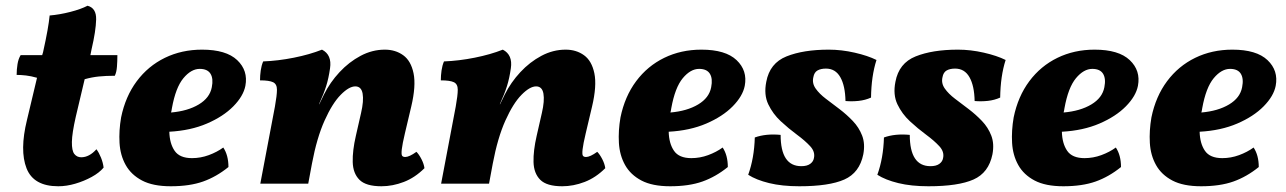

<svg xmlns="http://www.w3.org/2000/svg" viewBox="-20 -640 4482 669"><path d="M183 9Q97 9 72.5 -53.5Q48 -116 74 -222L109 -369Q88 -375 70.5 -377Q53 -379 38 -379Q38 -398 41 -416.5Q44 -435 52 -448H127L130 -458Q140 -503 145.5 -534Q151 -565 153 -586Q188 -589 225 -598.5Q262 -608 285 -620Q316 -612 315 -572Q314 -532 299 -468L295 -448H389Q389 -427 387.5 -407.5Q386 -388 380 -376Q349 -376 324.5 -373.5Q300 -371 275 -364L244 -233Q231 -176 230.5 -145.5Q230 -115 239 -103.5Q248 -92 263 -92Q291 -92 316 -120Q325 -108 332 -90.5Q339 -73 341 -56Q326 -38 299.5 -23.5Q273 -9 242.5 0Q212 9 183 9Z M575 9Q513 9 475 -11Q437 -31 418 -65Q399 -99 396.5 -142Q394 -185 402 -231Q417 -304 456.5 -357Q496 -410 554.5 -438.5Q613 -467 684 -467Q768 -467 806.5 -430.5Q845 -394 835 -341Q828 -305 793 -269.5Q758 -234 701 -209.5Q644 -185 570 -181Q571 -140 588.5 -114.5Q606 -89 649 -89Q679 -89 707.5 -99.5Q736 -110 758 -126Q776 -99 776 -58Q734 -24 687.5 -7.5Q641 9 575 9ZM579 -263Q578 -255 576 -248Q634 -253 672.5 -276Q711 -299 718 -336Q724 -366 713.5 -383Q703 -400 676 -400Q646 -400 619 -367.5Q592 -335 579 -263Z M887 0 938 -269Q945 -308 945 -327.5Q945 -347 931.5 -353.5Q918 -360 886 -360Q886 -377 888.5 -394.5Q891 -412 897 -426Q949 -428 1004 -439Q1059 -450 1102 -467Q1137 -449 1130 -402Q1125 -367 1116.5 -340Q1108 -313 1092 -278V-276L1109 -311Q1130 -353 1163 -388.5Q1196 -424 1236.5 -445.5Q1277 -467 1321 -467Q1358 -467 1385 -447.5Q1412 -428 1421 -384.5Q1430 -341 1413 -269L1391 -176Q1382 -138 1380 -120Q1378 -102 1381 -97.5Q1384 -93 1392 -93Q1406 -93 1431 -111Q1440 -102 1448.5 -85.5Q1457 -69 1459 -54Q1426 -21 1387 -6Q1348 9 1309 9Q1255 9 1232.5 -13.5Q1210 -36 1209 -75.5Q1208 -115 1220 -167L1238 -246Q1248 -289 1243.5 -314Q1239 -339 1218 -339Q1196 -339 1167 -309.5Q1138 -280 1111 -220Q1084 -160 1067 -70L1054 0Z M1517 0 1568 -269Q1575 -308 1575 -327.5Q1575 -347 1561.5 -353.5Q1548 -360 1516 -360Q1516 -377 1518.5 -394.5Q1521 -412 1527 -426Q1579 -428 1634 -439Q1689 -450 1732 -467Q1767 -449 1760 -402Q1755 -367 1746.5 -340Q1738 -313 1722 -278V-276L1739 -311Q1760 -353 1793 -388.5Q1826 -424 1866.5 -445.5Q1907 -467 1951 -467Q1988 -467 2015 -447.5Q2042 -428 2051 -384.5Q2060 -341 2043 -269L2021 -176Q2012 -138 2010 -120Q2008 -102 2011 -97.5Q2014 -93 2022 -93Q2036 -93 2061 -111Q2070 -102 2078.5 -85.5Q2087 -69 2089 -54Q2056 -21 2017 -6Q1978 9 1939 9Q1885 9 1862.5 -13.5Q1840 -36 1839 -75.5Q1838 -115 1850 -167L1868 -246Q1878 -289 1873.5 -314Q1869 -339 1848 -339Q1826 -339 1797 -309.5Q1768 -280 1741 -220Q1714 -160 1697 -70L1684 0Z M2315 9Q2253 9 2215 -11Q2177 -31 2158 -65Q2139 -99 2136.5 -142Q2134 -185 2142 -231Q2157 -304 2196.5 -357Q2236 -410 2294.5 -438.5Q2353 -467 2424 -467Q2508 -467 2546.5 -430.5Q2585 -394 2575 -341Q2568 -305 2533 -269.5Q2498 -234 2441 -209.5Q2384 -185 2310 -181Q2311 -140 2328.5 -114.5Q2346 -89 2389 -89Q2419 -89 2447.5 -99.5Q2476 -110 2498 -126Q2516 -99 2516 -58Q2474 -24 2427.5 -7.5Q2381 9 2315 9ZM2319 -263Q2318 -255 2316 -248Q2374 -253 2412.5 -276Q2451 -299 2458 -336Q2464 -366 2453.5 -383Q2443 -400 2416 -400Q2386 -400 2359 -367.5Q2332 -335 2319 -263Z M2868 -467Q2912 -467 2958 -456.5Q3004 -446 3034 -431Q3016 -375 3015 -300Q2995 -291 2972 -288.5Q2949 -286 2926 -288Q2925 -341 2908 -371Q2891 -401 2858 -401Q2840 -401 2828.5 -394.5Q2817 -388 2814 -371Q2809 -350 2822 -331.5Q2835 -313 2857.5 -296Q2880 -279 2905 -260Q2930 -241 2951.5 -218.5Q2973 -196 2984 -167.5Q2995 -139 2988 -102Q2975 -38 2922 -14.5Q2869 9 2765 9Q2705 9 2660 -2Q2615 -13 2587 -31Q2608 -89 2610 -161Q2649 -175 2700 -170Q2700 -61 2772 -61Q2792 -61 2803 -69Q2814 -77 2816 -89Q2821 -111 2803 -130.5Q2785 -150 2756.5 -171Q2728 -192 2700.5 -217.5Q2673 -243 2657 -276.5Q2641 -310 2650 -355Q2662 -420 2720.5 -443.5Q2779 -467 2868 -467Z M3318 -467Q3362 -467 3408 -456.5Q3454 -446 3484 -431Q3466 -375 3465 -300Q3445 -291 3422 -288.5Q3399 -286 3376 -288Q3375 -341 3358 -371Q3341 -401 3308 -401Q3290 -401 3278.5 -394.5Q3267 -388 3264 -371Q3259 -350 3272 -331.5Q3285 -313 3307.5 -296Q3330 -279 3355 -260Q3380 -241 3401.5 -218.5Q3423 -196 3434 -167.5Q3445 -139 3438 -102Q3425 -38 3372 -14.5Q3319 9 3215 9Q3155 9 3110 -2Q3065 -13 3037 -31Q3058 -89 3060 -161Q3099 -175 3150 -170Q3150 -61 3222 -61Q3242 -61 3253 -69Q3264 -77 3266 -89Q3271 -111 3253 -130.5Q3235 -150 3206.5 -171Q3178 -192 3150.5 -217.5Q3123 -243 3107 -276.5Q3091 -310 3100 -355Q3112 -420 3170.5 -443.5Q3229 -467 3318 -467Z M3685 9Q3623 9 3585 -11Q3547 -31 3528 -65Q3509 -99 3506.5 -142Q3504 -185 3512 -231Q3527 -304 3566.5 -357Q3606 -410 3664.5 -438.5Q3723 -467 3794 -467Q3878 -467 3916.5 -430.5Q3955 -394 3945 -341Q3938 -305 3903 -269.5Q3868 -234 3811 -209.5Q3754 -185 3680 -181Q3681 -140 3698.5 -114.5Q3716 -89 3759 -89Q3789 -89 3817.5 -99.5Q3846 -110 3868 -126Q3886 -99 3886 -58Q3844 -24 3797.5 -7.5Q3751 9 3685 9ZM3689 -263Q3688 -255 3686 -248Q3744 -253 3782.5 -276Q3821 -299 3828 -336Q3834 -366 3823.5 -383Q3813 -400 3786 -400Q3756 -400 3729 -367.5Q3702 -335 3689 -263Z M4165 9Q4103 9 4065 -11Q4027 -31 4008 -65Q3989 -99 3986.5 -142Q3984 -185 3992 -231Q4007 -304 4046.5 -357Q4086 -410 4144.5 -438.5Q4203 -467 4274 -467Q4358 -467 4396.5 -430.5Q4435 -394 4425 -341Q4418 -305 4383 -269.5Q4348 -234 4291 -209.5Q4234 -185 4160 -181Q4161 -140 4178.5 -114.5Q4196 -89 4239 -89Q4269 -89 4297.5 -99.5Q4326 -110 4348 -126Q4366 -99 4366 -58Q4324 -24 4277.5 -7.5Q4231 9 4165 9ZM4169 -263Q4168 -255 4166 -248Q4224 -253 4262.5 -276Q4301 -299 4308 -336Q4314 -366 4303.5 -383Q4293 -400 4266 -400Q4236 -400 4209 -367.5Q4182 -335 4169 -263Z"/></svg>

Font: Vollkorn ExtraBold
Style: Italic
Weight: 800
Italic angle: -11°
Designer: Friedrich Althausen
Foundry: Friedrich Althausen
Version: Version 5.000; ttfautohint (v1.8.3)